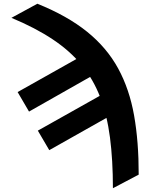

<svg xmlns="http://www.w3.org/2000/svg" viewBox="-20 -791 800 1024"><path d="M41 -695.9 179.3 -771.1Q339.9 -706.3 445 -621.3Q550.1 -536.2 610.3 -425.7Q670.4 -315.2 695.2 -174.9Q720 -34.6 719.7 140.4L582.2 212.9Q582.2 62.6 566.6 -57.4Q551 -177.3 514.4 -272.6Q477.7 -367.9 415.7 -443.7Q353.6 -519.5 261.1 -581.1Q168.6 -642.7 41 -695.9ZM522.3 -415.8 134.8 -195.9 74 -300 462.1 -518.2ZM630.7 -209 242.8 9.8 181.8 -94.3 570.1 -312.5Z"/></svg>

Font: Inter
Style: Regular
Weight: 400
Designer: Rasmus Andersson
Foundry: rsms
Version: Version 4.000;git-8c9346024